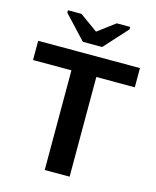

<svg xmlns="http://www.w3.org/2000/svg" viewBox="-130 -984 871 1073"><g transform="rotate(15 305.5 -448.0)"><path d="M377.4 -576.7V0H233.4V-576.7H11.2V-688H600.1V-576.7ZM487.8 -881.8 365.7 -747.1H253.9L127.9 -881.8V-896H206.1L309.1 -821.8H311L410.2 -896H487.8Z"/></g></svg>

Font: Arimo
Style: Bold
Weight: 700
Designer: Steve Matteson
Foundry: Monotype Imaging Inc.
Version: Version 1.33